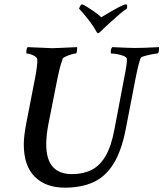

<svg xmlns="http://www.w3.org/2000/svg" viewBox="-20 -864 754 886"><path d="M279.3 2Q191.4 2 140.6 -48.3Q89.8 -98.6 89.8 -198.2Q89.8 -235.4 101.6 -296.9L142.6 -507.8Q147.5 -533.2 149.9 -553.2Q152.3 -573.2 152.3 -587.9Q152.3 -596.7 143.1 -603Q133.8 -609.4 122.1 -613.3Q110.4 -617.2 102.5 -617.2Q101.6 -617.2 101.6 -621.1Q101.6 -640.6 107.4 -646.5Q159.2 -644.5 187.5 -643.1Q215.8 -641.6 220.7 -641.6Q231.4 -641.6 260.7 -643.1Q290 -644.5 335.9 -646.5V-642.6Q335.9 -617.2 329.1 -617.2Q324.2 -617.2 310.5 -613.3Q296.9 -609.4 284.7 -604Q272.5 -598.6 269.5 -593.8Q266.6 -586.9 260.3 -565.4Q253.9 -543.9 246.1 -506.8L203.1 -290Q198.2 -264.6 195.8 -241.7Q193.4 -218.8 193.4 -197.3Q193.4 -60.5 312.5 -60.5Q362.3 -60.5 400.9 -79.1Q439.5 -97.7 466.3 -142.6Q493.2 -187.5 507.8 -265.6L552.7 -502Q559.6 -536.1 563 -559.1Q566.4 -582 565.4 -591.8Q565.4 -599.6 551.3 -605.5Q537.1 -611.3 520 -614.3Q502.9 -617.2 492.2 -617.2Q491.2 -617.2 491.2 -623Q491.2 -639.6 498 -646.5Q539.1 -644.5 565.4 -643.6Q591.8 -642.6 602.5 -642.6Q621.1 -642.6 648.9 -643.6Q676.8 -644.5 713.9 -646.5Q713.9 -617.2 707 -617.2Q701.2 -617.2 683.1 -613.8Q665 -610.4 648.9 -606Q632.8 -601.6 629.9 -597.7Q626 -589.8 619.6 -565.9Q613.3 -542 605.5 -502L560.5 -269.5Q541 -168 503.9 -108.4Q466.8 -48.8 411.1 -23.4Q355.5 2 279.3 2ZM432.6 -710.9Q428.7 -710.9 423.8 -719.7Q415 -737.3 395.5 -763.2Q376 -789.1 362.3 -804.7Q344.7 -824.2 344.7 -824.2Q352.5 -843.8 357.4 -843.8Q363.3 -843.8 379.9 -833.5Q396.5 -823.2 416 -809.6Q435.5 -795.9 447.3 -784.2Q544.9 -843.8 560.5 -843.8Q570.3 -843.8 565.4 -824.2Q552.7 -816.4 534.7 -801.3Q516.6 -786.1 492.2 -763.7Q462.9 -737.3 445.3 -719.7Q436.5 -710.9 432.6 -710.9Z"/></svg>

Font: Crimson Text SemiBold
Style: Italic
Weight: 600
Italic angle: -11°
Designer: Sebastian Kosch
Foundry: Sebastian Kosch
Version: Version 1.100; ttfautohint (v1.8.4)